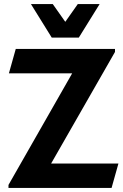

<svg xmlns="http://www.w3.org/2000/svg" viewBox="-20 -930 607 950"><path d="M365 -910H473L370 -744H236L133 -910H241L303 -822ZM337 -567H24L58 -688H549V-673L233 -121H566L532 0H22V-15Z"/></svg>

Font: Techna Sans
Style: Regular
Weight: 400
Designer: Carl Enlund
Version: Version 1.003